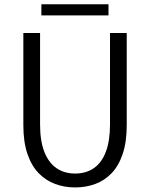

<svg xmlns="http://www.w3.org/2000/svg" viewBox="-20 -852 690 884"><path d="M326 11Q277 11 233.8 -5Q190.5 -21 157.5 -55.2Q124.5 -89.5 106 -144.2Q87.5 -199 87.5 -276V-700H164.5V-279.5Q164.5 -203 184.2 -152.8Q204 -102.5 240 -77.8Q276 -53 326 -53Q376 -53 412 -77.8Q448 -102.5 467.2 -152.8Q486.5 -203 486.5 -279.5V-700H563.5V-276Q563.5 -199 545.2 -144.2Q527 -89.5 494.5 -55.2Q462 -21 418.8 -5Q375.5 11 326 11ZM170.5 -781V-832.5H479.5V-781Z"/></svg>

Font: Trispace Thin Light
Style: Regular
Weight: 300
Version: Version 1.210